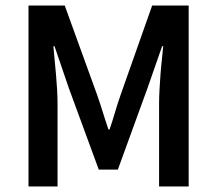

<svg xmlns="http://www.w3.org/2000/svg" viewBox="-20 -674 785 694"><path d="M83 0V-654H214L330 -334Q341 -303 351 -270.5Q361 -238 372 -206H376Q387 -238 396.5 -270.5Q406 -303 417 -334L530 -654H662V0H555V-299Q555 -322 556.5 -349Q558 -376 560 -403.5Q562 -431 565 -457.5Q568 -484 570 -507H566L513 -355L406 -61H337L229 -355L177 -507H173Q175 -484 177.5 -457.5Q180 -431 182.5 -403.5Q185 -376 186.5 -349Q188 -322 188 -299V0Z"/></svg>

Font: Giro Sans Semibold
Style: Regular
Weight: 600
Designer: Paul D. Hunt
Foundry: Adobe Systems Incorporated
Version: Version 1.000;PS 1.0;hotconv 1.0.88;makeotf.lib2.5.647800